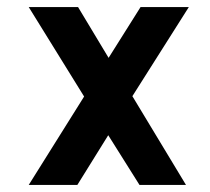

<svg xmlns="http://www.w3.org/2000/svg" viewBox="-20 -521 591 541"><path d="M504 0 353 -250 512 -501H376L286 -358L200 -501H61L217 -249L61 0H198L285 -140L373 0Z"/></svg>

Font: Advent Pro
Style: Bold
Weight: 700
Designer: Andreas Kalpakidis
Foundry: Andreas Kalpakidis
Version: Version 2.002 2008